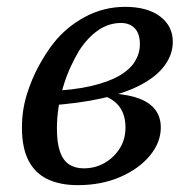

<svg xmlns="http://www.w3.org/2000/svg" viewBox="-20 -526 540 560"><path d="M207 14Q155 14 118.5 -3.5Q82 -21 63 -58Q44 -95 44 -154Q44 -204 58 -249.5Q72 -295 93 -333.5Q114 -372 136 -400Q173 -447 227.5 -476.5Q282 -506 345 -506Q410 -506 447 -478Q484 -450 484 -404Q484 -368 461 -336Q438 -304 392.5 -279.5Q347 -255 278.5 -239.5Q210 -224 118 -218V-260Q194 -263 245.5 -275Q297 -287 328.5 -305.5Q360 -324 374 -347.5Q388 -371 388 -397Q388 -428 373 -443.5Q358 -459 333 -459Q297 -459 266 -437.5Q235 -416 210 -377Q198 -357 186 -331Q174 -305 165 -275.5Q156 -246 151 -214.5Q146 -183 146 -152Q146 -109 155 -83.5Q164 -58 181.5 -46.5Q199 -35 224 -35Q258 -35 285.5 -51Q313 -67 329.5 -93.5Q346 -120 346 -154Q346 -180 337.5 -199Q329 -218 313 -230.5Q297 -243 273 -250L313 -275L310 -253Q357 -250 387.5 -238Q418 -226 433.5 -205Q449 -184 449 -154Q449 -111 417.5 -72.5Q386 -34 331 -10Q276 14 207 14Z"/></svg>

Font: Source Serif 4 Medium
Style: Italic
Weight: 500
Italic angle: -12°
Designer: Frank Grießhammer
Foundry: Adobe Systems Incorporated
Version: Version 4.004;hotconv 1.0.116;makeotfexe 2.5.65601